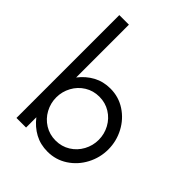

<svg xmlns="http://www.w3.org/2000/svg" viewBox="-215 -865 990 990"><g transform="rotate(45 280.0 -370.0)"><path d="M140 -75V0H70V-750H140V-365Q171 -405 212.5 -427.5Q254 -450 306 -450Q366 -450 415 -418Q464 -386 492 -333Q520 -280 520 -220Q520 -160 492 -107Q464 -54 415 -22Q366 10 306 10Q254 10 212.5 -12.5Q171 -35 140 -75ZM450 -220Q450 -262 430 -299Q410 -336 374.5 -358Q339 -380 295 -380Q251 -380 215.5 -358Q180 -336 160 -299Q140 -262 140 -220Q140 -178 160 -141Q180 -104 215.5 -82Q251 -60 295 -60Q339 -60 374.5 -82Q410 -104 430 -141Q450 -178 450 -220Z"/></g></svg>

Font: Teachers[wght]
Style: Regular
Weight: 400
Designer: Alfredo Marco Pradil & Chank Diesel
Version: Version 1.000;Glyphs 3.1.2 (3151)